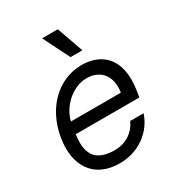

<svg xmlns="http://www.w3.org/2000/svg" viewBox="-187 -906 963 1038"><g transform="rotate(-30 295.0 -386.5)"><path d="M257.8 11.4C379.6 11.4 471.9 -62.5 503.6 -159.1H419.7C393.8 -99.4 337 -63.9 270.6 -63.9C165.5 -63.9 109 -110.8 129.3 -244.3H526.3L532 -279.8C564.6 -483.3 457 -552.6 343 -552.6C195.7 -552.6 77.8 -436.1 50.4 -268.5C22.4 -100.9 100.5 11.4 257.8 11.4ZM141.3 -316.8C157.3 -394.2 238.6 -477.3 330.3 -477.3C421.5 -477.3 468.4 -409.1 452.4 -316.8ZM230.8 -784.1 313.2 -619.3H387.1L328.8 -784.1Z"/></g></svg>

Font: Magic Ui Pro
Style: Italic
Weight: 400
Italic angle: -9.39999°
Designer: Stefan Endress, Andreas Faust
Version: Version 1.000;FEAKit 1.0